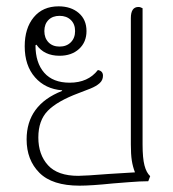

<svg xmlns="http://www.w3.org/2000/svg" viewBox="-20 -576 546 606"><path d="M454 -20 448 -4Q424 -4 386.5 -1Q349 2 336 3Q268 10 231 10Q145 10 104.5 -30.5Q64 -71 64 -136Q64 -245 176 -289V-291Q123 -295 90.5 -332Q58 -369 58 -430Q58 -487 86.5 -521.5Q115 -556 165 -556Q204 -556 228.5 -535Q253 -514 253 -478Q253 -443 229.5 -421.5Q206 -400 168 -400Q119 -400 95 -435L92 -433Q92 -378 119.5 -346.5Q147 -315 200 -315Q258 -315 289 -355Q305 -352 305 -337Q305 -323 294.5 -313.5Q284 -304 265.5 -296.5Q247 -289 228 -282Q161 -257 131 -226.5Q101 -196 101 -142Q101 -88 131.5 -54.5Q162 -21 227 -21Q248 -21 324 -27L406 -32Q399 -50 396 -69.5Q393 -89 393 -120V-519Q393 -554 417 -554Q423 -554 430 -550V-120Q430 -77 436 -54Q442 -31 454 -20ZM120 -478Q120 -456 133 -442.5Q146 -429 168 -429Q190 -429 203.5 -442.5Q217 -456 217 -478Q217 -500 203.5 -513Q190 -526 168 -526Q146 -526 133 -513Q120 -500 120 -478Z"/></svg>

Font: Thasadith
Style: Regular
Weight: 400
Designer: Cadson Demak Co.,Ltd.
Foundry: Cadson Demak Co.,Ltd.
Version: Version 1.000; ttfautohint (v1.6)